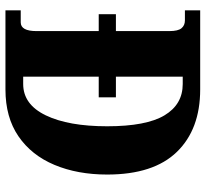

<svg xmlns="http://www.w3.org/2000/svg" viewBox="-45 -709 754 704"><g transform="rotate(90 332.0 -357.0)"><path d="M18 0V-56H62Q94 -56 94 -114V-342H32V-405H94V-601Q94 -633 83.5 -645.5Q73 -658 55 -658H18V-714H308Q454 -714 537 -628.5Q620 -543 620 -373Q620 -264 584.5 -179.5Q549 -95 479.5 -47.5Q410 0 308 0ZM288 -65Q363 -65 403 -148Q443 -231 443 -373Q443 -516 403 -583Q363 -650 288 -650H261V-405H337V-342H261V-65Z"/></g></svg>

Font: Noto Serif Tamil ExtraCondensed Black
Style: Regular
Weight: 900
Width: 2
Designer: Indian Type Foundry, Tom Grace, and the Monotype Design Team
Foundry: Monotype Imaging Inc.
Version: Version 2.004; ttfautohint (v1.8.4.7-5d5b)